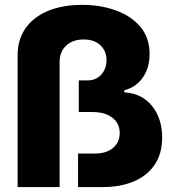

<svg xmlns="http://www.w3.org/2000/svg" viewBox="-20 -757 703 777"><path d="M51.3 0V-533.7Q51.3 -597.2 83.5 -642.8Q115.7 -688.5 174.3 -712.9Q232.9 -737.3 313 -737.3Q386.2 -737.3 448.2 -715.1Q510.3 -692.9 547.9 -648.7Q585.4 -604.5 585.4 -538.1Q585.4 -483.4 558.3 -443.8Q531.2 -404.3 482.9 -391.6V-383.3Q554.7 -378.9 595.5 -327.9Q636.2 -276.9 636.2 -200.2Q636.2 -134.8 605.7 -90.1Q575.2 -45.4 521.2 -22.7Q467.3 0 397 0H295.9V-135.7H365.2Q410.6 -135.7 437.5 -158.4Q464.4 -181.2 464.4 -218.8Q464.4 -257.8 434.6 -280.8Q404.8 -303.7 353.5 -303.7H298.8V-431.6H335Q357.9 -431.6 375 -442.6Q392.1 -453.6 401.6 -472.2Q411.1 -490.7 411.1 -513.2Q411.1 -549.8 386.7 -573.5Q362.3 -597.2 318.4 -597.2Q273.9 -597.2 247.6 -572.3Q221.2 -547.4 221.2 -505.4V0Z"/></svg>

Font: Inter 24pt ExtraBold
Style: Regular
Weight: 800
Designer: Rasmus Andersson
Foundry: rsms
Version: Version 4.001;git-66647c0bb